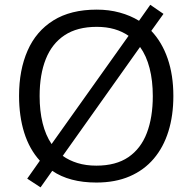

<svg xmlns="http://www.w3.org/2000/svg" viewBox="-20 -766 818 816"><path d="M716.8 -357.9Q716.8 -275.4 695.8 -207.8Q674.8 -140.1 633.5 -91.6Q592.3 -43 531.2 -16.6Q470.2 9.8 389.6 9.8Q332 9.8 285.2 -2.7Q238.3 -15.1 202.1 -40L152.3 30.3L95.7 -6.8L149.4 -83Q105 -131.8 83 -201.9Q61 -272 61 -358.9Q61 -468.3 97.2 -550.8Q133.3 -633.3 206.8 -679.2Q280.3 -725.1 391.1 -725.1Q443.4 -725.1 488.8 -712.6Q534.2 -700.2 570.8 -677.7L618.7 -745.6L674.8 -707L623 -634.8Q668.5 -586.9 692.6 -516.8Q716.8 -446.8 716.8 -357.9ZM629.4 -357.9Q629.4 -423.3 615.7 -476.3Q602.1 -529.3 575.2 -566.4L246.6 -103.5Q273.9 -84 309.6 -73Q345.2 -62 389.6 -62Q472.7 -62 525.6 -98.1Q578.6 -134.3 604 -200.7Q629.4 -267.1 629.4 -357.9ZM148.4 -357.9Q148.4 -294.4 161.1 -242.9Q173.8 -191.4 199.2 -153.8L526.4 -613.8Q500 -632.3 466.3 -642.1Q432.6 -651.9 391.1 -651.9Q308.1 -651.9 254.4 -616.2Q200.7 -580.6 174.6 -514.9Q148.4 -449.2 148.4 -357.9Z"/></svg>

Font: Wonky
Style: Regular
Weight: 400
Designer: Monotype Design Team
Foundry: Monotype Imaging Inc.
Version: Version 3.000